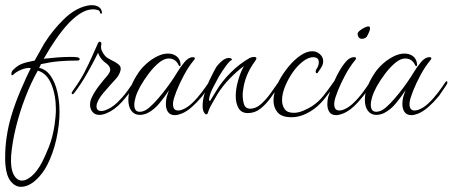

<svg xmlns="http://www.w3.org/2000/svg" viewBox="-32 -438 1749 742"><path d="M49 284Q27 284 10 263.5Q-7 243 -11 200Q-12 192 -12 183.5Q-12 175 -12 167Q-12 130 -6 89.5Q0 49 12 9Q26 -38 47.5 -88.5Q69 -139 87 -175Q71 -177 51 -169Q31 -161 20 -150Q17 -147 15 -147Q12 -147 12 -152Q12 -163 21 -170Q36 -185 53 -191.5Q70 -198 102 -204Q109 -217 120.5 -237Q132 -257 139 -270Q172 -322 215 -364Q258 -406 305 -416Q310 -417 314 -417.5Q318 -418 322 -418Q339 -418 349 -411.5Q359 -405 361 -395Q362 -393 362 -390Q362 -385 359 -385Q355 -385 354 -392Q353 -397 345 -399.5Q337 -402 327 -402Q302 -402 274.5 -383.5Q247 -365 221 -334.5Q195 -304 172 -268Q163 -255 154 -239.5Q145 -224 137 -211Q163 -214 189 -216Q215 -218 237 -218Q245 -218 252 -218Q259 -218 265 -217Q276 -215 276 -210Q276 -204 267 -204Q227 -204 194 -201Q161 -198 126 -190Q125 -186 123 -182.5Q121 -179 119 -176Q146 -170 163.5 -145Q181 -120 189.5 -83Q198 -46 198 -5Q198 19 195 45Q188 104 170.5 153Q153 202 131 231Q90 284 49 284ZM53 260Q70 260 90.5 242.5Q111 225 130 190Q142 167 157 129.5Q172 92 179 44Q181 29 182.5 14Q184 -1 184 -15Q184 -70 166.5 -112.5Q149 -155 114 -165Q88 -119 66 -62Q44 -5 29.5 54Q15 113 11 164Q8 212 20.5 236Q33 260 53 260Z M352 6Q335 6 325.5 -5.5Q316 -17 316 -33Q316 -48 323 -62Q334 -85 351.5 -107.5Q369 -130 384 -147Q394 -160 394 -169Q394 -181 379 -193Q367 -201 357 -214Q350 -224 347 -234Q331 -201 306.5 -157.5Q282 -114 256 -80Q252 -74 248 -74Q245 -74 245 -78Q245 -80 246 -82Q247 -84 252 -91Q278 -127 294 -158Q310 -189 322 -216L344 -265Q345 -267 346.5 -270.5Q348 -274 349 -275Q351 -277 353 -277Q357 -277 359 -273Q361 -269 359 -263Q357 -252 362 -241Q367 -230 375 -221Q383 -213 398 -206Q413 -199 425 -190Q437 -181 434 -167Q430 -148 413 -130Q396 -112 379 -92Q367 -79 357.5 -66Q348 -53 343 -39Q342 -36 341.5 -33Q341 -30 341 -27Q341 -9 360 -9Q366 -9 375 -12Q400 -21 421.5 -42Q443 -63 458.5 -84Q474 -105 479 -113Q487 -125 489 -125Q492 -125 492 -120Q492 -115 489 -110Q467 -75 439 -44Q411 -13 379 0Q364 6 352 6Z M644 7Q626 7 617.5 -5Q609 -17 609 -36Q609 -49 612 -62Q613 -64 615 -71.5Q617 -79 621 -89Q607 -67 585.5 -40.5Q564 -14 538 -1Q523 6 508 6Q488 6 476 -9.5Q464 -25 464 -53Q464 -76 474 -102.5Q484 -129 503 -157Q515 -175 534 -192Q553 -209 575 -220Q597 -231 617 -231Q637 -231 651 -220Q665 -209 666 -187Q666 -184 663.5 -182.5Q661 -181 659 -185Q647 -212 620 -212Q602 -212 582 -195.5Q562 -179 543 -154Q524 -129 510 -104Q498 -82 492.5 -64Q487 -46 487 -33Q487 -6 508 -6Q519 -6 532 -13Q544 -20 561.5 -38Q579 -56 596.5 -78Q614 -100 628.5 -121Q643 -142 650 -154Q665 -179 681 -198Q697 -217 713 -217Q721 -217 721 -213Q721 -209 717 -205Q697 -181 679.5 -148.5Q662 -116 650.5 -87Q639 -58 637 -43Q634 -11 656 -11Q659 -11 662 -11.5Q665 -12 669 -13Q690 -20 710 -39Q730 -58 747 -80.5Q764 -103 775 -120Q778 -124 780 -124Q783 -124 783 -119Q783 -116 780 -111Q773 -101 767 -91.5Q761 -82 755 -74Q753 -70 750 -67Q747 -64 744 -60Q731 -44 710.5 -25.5Q690 -7 670 1Q655 7 644 7Z M765 4Q762 4 759 0Q751 -9 751 -29Q751 -50 758.5 -76.5Q766 -103 776 -125Q786 -146 794.5 -162Q803 -178 806 -182Q817 -196 829 -205Q841 -214 853 -214Q859 -214 862.5 -211Q866 -208 863 -206Q855 -202 842 -184.5Q829 -167 815 -144Q806 -128 792 -101Q778 -74 776 -55Q776 -47 780 -48L805 -89Q826 -124 860 -158Q894 -192 933 -214Q937 -216 941.5 -217Q946 -218 950 -218Q959 -218 959 -212Q959 -210 954 -202Q933 -174 921 -143.5Q909 -113 906 -77Q905 -55 910.5 -36.5Q916 -18 935 -18Q957 -18 977 -36Q997 -54 1014.5 -78.5Q1032 -103 1045 -122Q1047 -125 1048 -125Q1051 -125 1051 -119Q1051 -114 1047 -107Q1032 -85 1014 -60Q996 -35 974.5 -18Q953 -1 926 -1Q901 -1 890 -20Q879 -39 879 -66Q879 -95 888.5 -128Q898 -161 911 -183Q885 -164 857 -135.5Q829 -107 809 -75Q802 -62 790 -42Q778 -22 774 -10Q773 -6 772 -3.5Q771 -1 770 1Q769 4 765 4Z M1095 15Q1056 15 1040.5 -4Q1025 -23 1025 -49Q1025 -68 1031.5 -89Q1038 -110 1047 -127Q1062 -155 1083.5 -181Q1105 -207 1129 -223.5Q1153 -240 1175 -240Q1191 -240 1204 -229Q1217 -218 1217 -201Q1217 -194 1214 -186Q1211 -179 1206.5 -172.5Q1202 -166 1198 -160Q1196 -155 1192 -155Q1188 -155 1188 -162Q1188 -167 1191 -171Q1194 -175 1197 -182Q1200 -189 1200 -196Q1200 -209 1193.5 -213Q1187 -217 1179 -217Q1160 -217 1138.5 -200.5Q1117 -184 1099 -158Q1081 -132 1069.5 -103.5Q1058 -75 1058 -51Q1058 -31 1068 -16.5Q1078 -2 1103 -2Q1120 -2 1138.5 -9.5Q1157 -17 1173 -27Q1199 -44 1218.5 -68.5Q1238 -93 1257 -121Q1260 -125 1262 -125Q1264 -125 1265 -121Q1266 -117 1263 -112Q1245 -84 1221 -55Q1197 -26 1173 -11Q1155 1 1135 8Q1115 15 1095 15Z M1367 -288Q1353 -288 1350 -305Q1349 -313 1360 -321Q1371 -329 1378 -332Q1383 -334 1386 -335Q1389 -336 1391 -336Q1398 -336 1398 -329Q1398 -321 1392.5 -310Q1387 -299 1387 -299Q1386 -295 1380 -291.5Q1374 -288 1367 -288ZM1267 7Q1249 7 1241 -5Q1233 -17 1233 -35Q1233 -49 1236 -62Q1238 -68 1246.5 -92Q1255 -116 1269.5 -145Q1284 -174 1301 -195.5Q1318 -217 1336 -217Q1344 -217 1344 -213Q1344 -209 1340 -205Q1320 -181 1302.5 -148.5Q1285 -116 1273.5 -87Q1262 -58 1260 -43Q1257 -11 1279 -11Q1282 -11 1285 -11.5Q1288 -12 1292 -13Q1313 -20 1333 -39Q1353 -58 1370 -81Q1387 -104 1398 -121Q1402 -125 1403 -125Q1406 -125 1406 -120Q1406 -115 1403 -110Q1381 -76 1351.5 -43Q1322 -10 1293 1Q1278 7 1267 7Z M1558 7Q1540 7 1531.5 -5Q1523 -17 1523 -36Q1523 -49 1526 -62Q1527 -64 1529 -71.5Q1531 -79 1535 -89Q1521 -67 1499.5 -40.5Q1478 -14 1452 -1Q1437 6 1422 6Q1402 6 1390 -9.5Q1378 -25 1378 -53Q1378 -76 1388 -102.5Q1398 -129 1417 -157Q1429 -175 1448 -192Q1467 -209 1489 -220Q1511 -231 1531 -231Q1551 -231 1565 -220Q1579 -209 1580 -187Q1580 -184 1577.5 -182.5Q1575 -181 1573 -185Q1561 -212 1534 -212Q1516 -212 1496 -195.5Q1476 -179 1457 -154Q1438 -129 1424 -104Q1412 -82 1406.5 -64Q1401 -46 1401 -33Q1401 -6 1422 -6Q1433 -6 1446 -13Q1458 -20 1475.5 -38Q1493 -56 1510.5 -78Q1528 -100 1542.5 -121Q1557 -142 1564 -154Q1579 -179 1595 -198Q1611 -217 1627 -217Q1635 -217 1635 -213Q1635 -209 1631 -205Q1611 -181 1593.5 -148.5Q1576 -116 1564.5 -87Q1553 -58 1551 -43Q1548 -11 1570 -11Q1573 -11 1576 -11.5Q1579 -12 1583 -13Q1604 -20 1624 -39Q1644 -58 1661 -80.5Q1678 -103 1689 -120Q1692 -124 1694 -124Q1697 -124 1697 -119Q1697 -116 1694 -111Q1687 -101 1681 -91.5Q1675 -82 1669 -74Q1667 -70 1664 -67Q1661 -64 1658 -60Q1645 -44 1624.5 -25.5Q1604 -7 1584 1Q1569 7 1558 7Z"/></svg>

Font: Waterfall
Style: Regular
Weight: 400
Designer: Robert E. Leuschke
Foundry: Robert E. Leuschke
Version: Version 1.010; ttfautohint (v1.8.3)